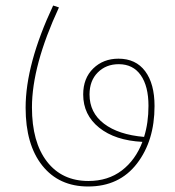

<svg xmlns="http://www.w3.org/2000/svg" viewBox="-20 -685 637 697"><path d="M410 -472Q473 -472 507 -426.5Q541 -381 541 -300Q541 -174 477 -91Q413 -8 300 -8Q194 -8 133.5 -84Q73 -160 73 -294Q73 -452 173 -665L194 -658Q96 -447 96 -295Q96 -169 150.5 -98.5Q205 -28 301 -28Q372 -28 422 -66Q472 -104 497 -170Q398 -175 340 -221.5Q282 -268 282 -342Q282 -401 318.5 -436.5Q355 -472 410 -472ZM305 -342Q305 -276 357.5 -236Q410 -196 503 -188Q519 -239 519 -301Q519 -372 491 -412Q463 -452 411 -452Q365 -452 335 -422Q305 -392 305 -342Z"/></svg>

Font: FiraGO Thin
Style: Regular
Weight: 100
Designer: bBox Type
Foundry: bBox Type GmbH
Version: Version 1.001;PS 001.001;hotconv 1.0.88;makeotf.lib2.5.64775